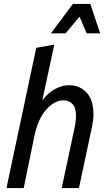

<svg xmlns="http://www.w3.org/2000/svg" viewBox="-20 -960 552 980"><path d="M13 0 165 -716 257 -732 196 -448Q224 -485 260 -505Q296 -525 332 -525Q387 -525 422 -487.5Q457 -450 457 -377Q457 -362 455 -346Q453 -330 450 -315L383 0H295L362 -314Q368 -343 368 -368Q368 -409 350.5 -428.5Q333 -448 304 -448Q258 -448 215.5 -400Q173 -352 155 -263L101 0ZM240 -790 352 -940H441L491 -790H422L386 -875L315 -790Z"/></svg>

Font: Radio Canada Condensed
Style: Italic
Weight: 400
Width: 3
Italic angle: -12°
Designer: Charles Daoud, Etienne Aubert Bonn, Alexandre Saumier Demers, Jacques Le Bailly
Foundry: Radio-Canada
Version: Version 2.104; ttfautohint (v1.8.4.7-5d5b);gftools[0.9.28.de